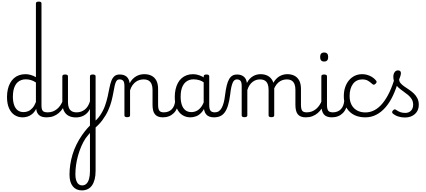

<svg xmlns="http://www.w3.org/2000/svg" viewBox="-20 -1440 5295 2384"><path d="M261 17Q205 17 161 -11.5Q117 -40 92 -96.5Q67 -153 67 -236Q67 -287 77 -330.5Q87 -374 106 -409Q125 -444 152.5 -468.5Q180 -493 216.5 -506Q253 -519 297 -519Q328 -519 361.5 -509.5Q395 -500 426 -482V-1398Q426 -1409 435 -1414.5Q444 -1420 462 -1420Q479 -1420 487 -1414.5Q495 -1409 495 -1398V-132Q495 -82 511 -63.5Q527 -45 573 -45Q583 -45 588 -35.5Q593 -26 592 -14Q591 -2 583.5 7.5Q576 17 560 17Q530 17 507 11Q484 5 468 -8Q452 -21 442.5 -40Q433 -59 430 -85V-90Q407 -46 378 -23Q349 0 319 8.5Q289 17 261 17ZM273 -48Q303 -48 331 -60Q359 -72 383.5 -99.5Q408 -127 426 -173V-416Q393 -438 362 -446.5Q331 -455 299 -455Q270 -455 245 -446Q220 -437 200.5 -420Q181 -403 167.5 -377Q154 -351 147 -317Q140 -283 140 -240Q140 -182 154.5 -138.5Q169 -95 198.5 -71.5Q228 -48 273 -48Z M559 17Q547 17 541 7.5Q535 -2 536 -14Q537 -26 546 -35.5Q555 -45 572 -45Q607 -45 636 -56Q665 -67 689 -87Q713 -107 730.5 -133.5Q748 -160 759 -189Q764 -202 774 -201Q784 -200 791.5 -191Q799 -182 796 -172Q783 -131 761 -96.5Q739 -62 709.5 -36.5Q680 -11 642.5 3Q605 17 559 17Z M996 924Q924 924 883.5 873Q843 822 843 729Q843 666 852.5 603.5Q862 541 880.5 479Q899 417 928.5 357Q958 297 997 240Q1013 217 1029.5 195.5Q1046 174 1063.5 154.5Q1081 135 1097 119V-87Q1083 -59 1064 -39Q1045 -19 1022.5 -6.5Q1000 6 974.5 12Q949 18 923 18Q870 18 832 -2Q794 -22 774 -63Q754 -104 754 -166V-492Q754 -504 762.5 -509.5Q771 -515 788 -515Q806 -515 815 -509.5Q824 -504 824 -492V-169Q824 -129 835.5 -101Q847 -73 871 -59Q895 -45 932 -45Q961 -45 986.5 -54Q1012 -63 1033.5 -80Q1055 -97 1071 -123Q1087 -149 1097 -182V-493Q1097 -504 1105.5 -509.5Q1114 -515 1132 -515Q1149 -515 1158 -509.5Q1167 -504 1167 -493V681Q1167 741 1155.5 786Q1144 831 1122.5 862Q1101 893 1069 908.5Q1037 924 996 924ZM1001 862Q1031 862 1052.5 842Q1074 822 1085.5 782Q1097 742 1097 685V211Q1088 221 1079 232Q1070 243 1060.5 254.5Q1051 266 1043 277Q1012 324 989 378Q966 432 949.5 490Q933 548 924.5 608Q916 668 916 727Q916 769 926 799.5Q936 830 955 846Q974 862 1001 862Z M1136 169Q1129 175 1122 167Q1115 159 1111 145Q1107 131 1110.5 116.5Q1114 102 1125 93Q1187 46 1224.5 -10Q1262 -66 1283 -124.5Q1304 -183 1316.5 -240Q1329 -297 1338.5 -346.5Q1348 -396 1362 -434Q1376 -472 1400 -493.5Q1424 -515 1467 -515Q1479 -515 1485.5 -505.5Q1492 -496 1491.5 -484Q1491 -472 1483.5 -463Q1476 -454 1463 -454Q1438 -454 1425 -433Q1412 -412 1404 -375.5Q1396 -339 1387.5 -290.5Q1379 -242 1364.5 -185Q1350 -128 1322.5 -67.5Q1295 -7 1250.5 53Q1206 113 1136 169Z M2002 17Q1967 17 1942.5 7Q1918 -3 1902.5 -23Q1887 -43 1880.5 -72Q1874 -101 1874 -139V-326Q1874 -366 1862.5 -394.5Q1851 -423 1827 -438.5Q1803 -454 1762 -454Q1738 -454 1713.5 -447Q1689 -440 1667 -424.5Q1645 -409 1626 -383Q1607 -357 1595 -319V-7Q1595 4 1586 9.5Q1577 15 1559 15Q1542 15 1533.5 9.5Q1525 4 1525 -7V-371Q1525 -418 1510.5 -436Q1496 -454 1464 -454Q1451 -454 1445 -463Q1439 -472 1439 -484Q1439 -496 1446 -505.5Q1453 -515 1466 -515Q1493 -515 1514 -508.5Q1535 -502 1550.5 -489Q1566 -476 1575.5 -457Q1585 -438 1589 -414L1591 -407Q1605 -436 1625.5 -457Q1646 -478 1669.5 -492Q1693 -506 1719 -512.5Q1745 -519 1772 -519Q1822 -519 1860.5 -500Q1899 -481 1921 -440.5Q1943 -400 1943 -334V-139Q1943 -88 1958 -66.5Q1973 -45 2015 -45Q2027 -45 2032.5 -35.5Q2038 -26 2037 -14Q2036 -2 2027.5 7.5Q2019 17 2002 17Z M2001 17Q1989 17 1983 7.5Q1977 -2 1978 -14Q1979 -26 1988 -35.5Q1997 -45 2014 -45Q2045 -45 2070 -55Q2095 -65 2113 -83.5Q2131 -102 2141.5 -128Q2152 -154 2155 -186Q2156 -199 2167 -203.5Q2178 -208 2188.5 -203.5Q2199 -199 2198 -186Q2195 -137 2179.5 -99.5Q2164 -62 2138 -36Q2112 -10 2077.5 3.5Q2043 17 2001 17Z M2345 17Q2288 17 2244 -11.5Q2200 -40 2175 -96.5Q2150 -153 2150 -236Q2150 -287 2160 -330.5Q2170 -374 2188.5 -409Q2207 -444 2235 -468.5Q2263 -493 2298.5 -506Q2334 -519 2377 -519Q2417 -519 2457 -504.5Q2497 -490 2531 -465V-403Q2492 -433 2456 -444Q2420 -455 2382 -455Q2353 -455 2328.5 -446Q2304 -437 2284.5 -420Q2265 -403 2251 -377Q2237 -351 2230 -317Q2223 -283 2223 -240Q2223 -182 2237.5 -138.5Q2252 -95 2282 -71.5Q2312 -48 2356 -48Q2391 -48 2423 -64Q2455 -80 2481.5 -117Q2508 -154 2525 -215L2543 -163Q2521 -88 2487 -49Q2453 -10 2416 3.5Q2379 17 2345 17ZM2637 17Q2604 17 2579 7.5Q2554 -2 2538.5 -21.5Q2523 -41 2516 -69.5Q2509 -98 2509 -136V-491Q2509 -503 2517.5 -509Q2526 -515 2544 -515Q2561 -515 2569.5 -509.5Q2578 -504 2578 -492V-136Q2578 -88 2593 -66.5Q2608 -45 2650 -45Q2658 -45 2662.5 -35.5Q2667 -26 2666 -14Q2665 -2 2658 7.5Q2651 17 2637 17Z M2636 17Q2627 17 2622.5 7.5Q2618 -2 2619.5 -14Q2621 -26 2628 -35.5Q2635 -45 2648 -45Q2675 -45 2696 -58.5Q2717 -72 2732 -99Q2747 -126 2757.5 -165Q2768 -204 2774 -255Q2783 -328 2795 -377.5Q2807 -427 2825 -457.5Q2843 -488 2867 -501.5Q2891 -515 2922 -515Q2931 -515 2935.5 -505.5Q2940 -496 2939.5 -484Q2939 -472 2934 -463Q2929 -454 2920 -454Q2905 -454 2892.5 -445Q2880 -436 2870 -414.5Q2860 -393 2852 -356.5Q2844 -320 2838 -266Q2828 -186 2811 -131Q2794 -76 2769.5 -43.5Q2745 -11 2712 3Q2679 17 2636 17Z M3015 15Q2998 15 2989.5 9.5Q2981 4 2981 -7V-371Q2981 -418 2966.5 -436Q2952 -454 2920 -454Q2906 -454 2899 -463Q2892 -472 2892 -484Q2892 -496 2899.5 -505.5Q2907 -515 2922 -515Q2951 -515 2972 -507.5Q2993 -500 3008.5 -487Q3024 -474 3033 -455Q3042 -436 3045 -414L3046 -410Q3062 -442 3082.5 -463Q3103 -484 3126 -496.5Q3149 -509 3172 -514Q3195 -519 3215 -519Q3264 -519 3302 -500Q3340 -481 3362.5 -440.5Q3385 -400 3385 -334V-7Q3385 4 3376 9.5Q3367 15 3350 15Q3332 15 3323.5 9.5Q3315 4 3315 -7V-326Q3315 -367 3304 -395.5Q3293 -424 3269.5 -439Q3246 -454 3206 -454Q3184 -454 3162.5 -447.5Q3141 -441 3119.5 -425.5Q3098 -410 3080.5 -385Q3063 -360 3051 -322V-7Q3051 4 3042 9.5Q3033 15 3015 15ZM3776 17Q3741 17 3716 7Q3691 -3 3676 -23Q3661 -43 3654.5 -72Q3648 -101 3648 -139V-326Q3648 -366 3637 -394.5Q3626 -423 3602.5 -438.5Q3579 -454 3540 -454Q3513 -454 3486.5 -445Q3460 -436 3436 -415.5Q3412 -395 3393.5 -360.5Q3375 -326 3364 -276H3338Q3342 -335 3360 -380.5Q3378 -426 3406.5 -457Q3435 -488 3471.5 -503.5Q3508 -519 3549 -519Q3597 -519 3635 -500Q3673 -481 3695 -440.5Q3717 -400 3717 -334V-139Q3717 -88 3731.5 -66.5Q3746 -45 3789 -45Q3800 -45 3805.5 -35.5Q3811 -26 3810 -14Q3809 -2 3801 7.5Q3793 17 3776 17Z M3775 17Q3763 17 3757 7.5Q3751 -2 3752 -14Q3753 -26 3762 -35.5Q3771 -45 3788 -45Q3823 -45 3852 -56Q3881 -67 3905 -87Q3929 -107 3946.5 -133.5Q3964 -160 3975 -189Q3980 -202 3990 -201Q4000 -200 4007.5 -191Q4015 -182 4012 -172Q3999 -131 3977 -96.5Q3955 -62 3925.5 -36.5Q3896 -11 3858.5 3Q3821 17 3775 17Z M4101 17Q4065 17 4039.5 7Q4014 -3 3999 -23Q3984 -43 3977 -72Q3970 -101 3970 -139V-493Q3970 -504 3978.5 -509.5Q3987 -515 4004 -515Q4022 -515 4031 -509.5Q4040 -504 4040 -493V-139Q4040 -88 4055 -66.5Q4070 -45 4114 -45Q4125 -45 4131 -35.5Q4137 -26 4136 -14Q4135 -2 4126.5 7.5Q4118 17 4101 17ZM4005 -676Q3980 -676 3967.5 -690Q3955 -704 3955 -732Q3955 -760 3967.5 -774Q3980 -788 4005 -788Q4030 -788 4042.5 -774Q4055 -760 4055 -732Q4055 -704 4042.5 -690Q4030 -676 4005 -676Z M4100 17Q4088 17 4082 7.5Q4076 -2 4077 -14Q4078 -26 4087 -35.5Q4096 -45 4113 -45Q4144 -45 4169 -55Q4194 -65 4212 -83.5Q4230 -102 4240.5 -128Q4251 -154 4254 -186Q4255 -199 4266 -203.5Q4277 -208 4287.5 -203.5Q4298 -199 4297 -186Q4294 -137 4278.5 -99.5Q4263 -62 4237 -36Q4211 -10 4176.5 3.5Q4142 17 4100 17Z M4517 17Q4394 17 4321.5 -52.5Q4249 -122 4249 -246Q4249 -306 4265.5 -355.5Q4282 -405 4312 -441.5Q4342 -478 4384 -498.5Q4426 -519 4478 -519Q4524 -519 4570.5 -499Q4617 -479 4650 -439Q4658 -428 4656 -420Q4654 -412 4644 -401Q4633 -390 4624 -388.5Q4615 -387 4605 -395Q4577 -421 4549 -437.5Q4521 -454 4477 -454Q4442 -454 4413 -440Q4384 -426 4363.5 -399Q4343 -372 4332 -334Q4321 -296 4321 -248Q4321 -184 4345 -138.5Q4369 -93 4413.5 -68.5Q4458 -44 4517 -44Q4530 -44 4536.5 -34.5Q4543 -25 4543 -13.5Q4543 -2 4536.5 7.5Q4530 17 4517 17Z M4517 17Q4501 17 4493.5 7.5Q4486 -2 4486 -13.5Q4486 -25 4494 -34.5Q4502 -44 4517 -44Q4577 -44 4630.5 -72.5Q4684 -101 4730.5 -157.5Q4777 -214 4816 -296Q4855 -378 4885 -484Q4889 -496 4898 -500.5Q4907 -505 4917 -501.5Q4927 -498 4932.5 -488Q4938 -478 4933 -461Q4903 -346 4861 -256.5Q4819 -167 4766 -106.5Q4713 -46 4650.5 -14.5Q4588 17 4517 17Z M5007 19Q4963 19 4923.5 6Q4884 -7 4856 -32Q4849 -39 4849 -49Q4849 -59 4861 -70Q4870 -80 4878 -82Q4886 -84 4896 -77Q4923 -58 4949 -48Q4975 -38 5012 -38Q5057 -38 5083.5 -66Q5110 -94 5110 -139Q5110 -179 5092.5 -208Q5075 -237 5047 -260.5Q5019 -284 4987 -306Q4955 -328 4927 -353Q4899 -378 4881.5 -410.5Q4864 -443 4864 -487Q4864 -519 4879 -542.5Q4894 -566 4922 -566Q4939 -566 4948.5 -557.5Q4958 -549 4958 -533Q4958 -519 4952.5 -498.5Q4947 -478 4936 -453Q4937 -427 4954.5 -406.5Q4972 -386 5000 -366.5Q5028 -347 5059 -326.5Q5090 -306 5117.5 -280Q5145 -254 5162.5 -219.5Q5180 -185 5180 -138Q5180 -68 5132.5 -24.5Q5085 19 5007 19Z"/></svg>

Font: Playwrite BE WAL Light
Style: Regular
Weight: 300
Version: Version 1.002